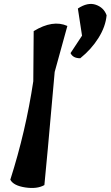

<svg xmlns="http://www.w3.org/2000/svg" viewBox="-20 -949 558 969"><path d="M148 -539 150 -792Q247 -851 320 -818L256 -586Q213 -99 204 -15Q167 6 107.5 -3Q48 -12 32 -42Q110 -286 148 -539ZM385 -655Q348 -655 336 -681L394 -769L373 -906Q423 -939 463.5 -925Q504 -911 518 -872Q513 -815 477 -757.5Q441 -700 385 -655Z"/></svg>

Font: Tillana SemiBold
Style: Regular
Weight: 600
Designer: Lipi Raval (Devanagari, Latin), Jonny Pinhorn (Latin)
Foundry: Indian Type Foundry
Version: Version 2.003;PS 1.0;hotconv 1.0.79;makeotf.lib2.5.61930; tt